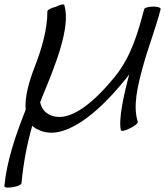

<svg xmlns="http://www.w3.org/2000/svg" viewBox="-32 -575 752 875"><path d="M184 -524C184 -441 159 -355 126 -270C100 -203 80 -132 85 -75C39 41 -1 158 -12 273C-13 280 4 282 26 278C47 275 65 267 66 260C74 173 90 85 115 -2C122 5 130 11 140 15C255 75 412 -58 529 -201C539 -212 548 -224 557 -236C532 -143 507 -30 519 19C520 24 539 21 560 10C581 0 597 -13 596 -19C573 -93 595 -181 618 -267C642 -356 677 -444 700 -533C702 -540 687 -545 667 -545C646 -545 627 -540 625 -533C597 -428 567 -319 492 -226C401 -114 283 -7 192 -53C169 -65 156 -85 151 -109C154 -116 157 -123 159 -130C219 -274 292 -452 261 -552C260 -558 242 -554 222 -544C202 -539 184 -530 184 -524Z"/></svg>

Font: Nupuram Light Oblique
Style: Regular
Weight: 300
Designer: Santhosh Thottingal (santhosh.thottingal@gmail.com)
Foundry: SMC
Version: Version 1.000